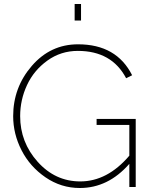

<svg xmlns="http://www.w3.org/2000/svg" viewBox="-20 -937 759 962"><path d="M386 -917V-834H354V-917ZM464 -341H660V0H628V-116Q522 5 380 5Q286 5 208 -48.5Q130 -102 88 -184Q46 -266 46 -355Q46 -499 139.5 -607Q233 -715 371 -715Q564 -715 642 -560L612 -545Q540 -682 370 -682Q285 -682 217.5 -633.5Q150 -585 115.5 -511Q81 -437 81 -355Q81 -224 169 -126Q257 -28 382 -28Q518 -28 628 -157V-311H464Z"/></svg>

Font: Raleway-v4020 ExtraLight
Style: Regular
Weight: 275
Designer: Matt McInerney, Pablo Impallari, Rodrigo Fuenzalida
Foundry: Matt McInerney, Pablo Impallari, Rodrigo Fuenzalida
Version: Version 4.020;PS 004.020;hotconv 1.0.88;makeotf.lib2.5.64775